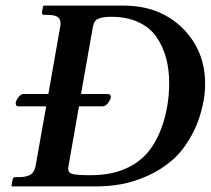

<svg xmlns="http://www.w3.org/2000/svg" viewBox="-20 -666 753 686"><path d="M225.1 -75.2Q223.6 -68.4 223.6 -63Q223.6 -48.8 238.8 -44.4Q253.9 -40 301.8 -40Q340.8 -40 374.5 -46.4Q408.2 -52.7 441.7 -69.6Q475.1 -86.4 500.7 -113.3Q526.4 -140.1 546.6 -183.6Q566.9 -227.1 577.1 -284.2Q584.5 -326.2 584.5 -368.7Q584.5 -417.5 573.5 -458.5Q562.5 -499.5 539.3 -533.4Q516.1 -567.4 474.9 -586.7Q433.6 -606 377.9 -606Q347.7 -606 331.8 -599.4Q315.9 -592.8 312 -570.8L269.5 -330.1H365.2Q376 -330.1 376 -318.8Q376 -312 366.9 -299.1Q357.9 -286.1 346.2 -286.1H262.2ZM22.9 0 21 -2 24.9 -23.9Q26.4 -33.2 34.2 -33.2H47.9Q76.7 -33.2 90.6 -43.2Q104.5 -53.2 107.9 -77.1L145 -286.1H45.9Q36.1 -286.1 36.1 -296.9Q36.1 -304.7 44.9 -317.4Q53.7 -330.1 64 -330.1H152.8L194.8 -568.8Q196.3 -576.2 196.3 -582.5Q196.3 -598.6 185.3 -605.7Q174.3 -612.8 149.9 -612.8H136.2Q133.8 -612.8 131.6 -615.2Q129.4 -617.7 129.9 -621.1L133.8 -644L137.2 -646H420.9Q549.8 -646 631.3 -566.2Q712.9 -486.3 712.9 -366.2Q712.9 -336.9 708 -309.1Q695.3 -238.3 664.8 -182.9Q634.3 -127.4 595.5 -93.8Q556.6 -60.1 508.3 -38.3Q460 -16.6 415.3 -8.3Q370.6 0 324.2 0Z"/></svg>

Font: Linux Libertine G
Style: Semibold Italic
Weight: 600
Italic angle: -11.5°
Designer: Philipp H. Poll
Foundry: Philipp H. Poll
Version: Version 5.1.1